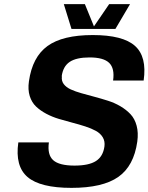

<svg xmlns="http://www.w3.org/2000/svg" viewBox="-20 -890 719 930"><path d="M278.8 -520H279.8Q276.9 -498.5 288.6 -482.9Q300.3 -467.3 322.5 -457Q344.7 -446.8 374.3 -438.5Q403.8 -430.2 436.8 -421.4Q469.7 -412.6 502.2 -402.3Q534.7 -392.1 563 -375.5Q591.3 -358.9 612.1 -336.9Q632.8 -314.9 641.8 -281Q650.9 -247.1 645 -204.1Q628.4 -85.9 553 -33Q477.5 20 326.2 20Q174.8 20 113.5 -32.5Q52.2 -85 68.8 -200.2H216.8Q208.5 -140.6 237.5 -114.3Q266.6 -87.9 340.8 -87.9Q410.2 -87.9 444.6 -109.9Q479 -131.8 485.8 -180.2Q489.3 -205.6 477.8 -224.9Q466.3 -244.1 444.3 -256.1Q422.4 -268.1 393.1 -277.6Q363.8 -287.1 330.8 -295.7Q297.9 -304.2 265.4 -314Q232.9 -323.7 204.3 -338.9Q175.8 -354 154.8 -373.8Q133.8 -393.6 124 -424.8Q114.3 -456.1 120.1 -496.1Q136.7 -613.8 210 -667Q283.2 -720.2 429.2 -720.2Q575.2 -720.2 633.8 -667.7Q692.4 -615.2 675.8 -500H527.8Q536.1 -558.6 509 -585.2Q481.9 -611.8 414.1 -611.8Q349.6 -611.8 317.4 -590.1Q285.2 -568.4 278.8 -520ZM609.9 -870.1 539.1 -750H326.2L289.1 -870.1H391.1L435.1 -762.2L508.8 -870.1Z"/></svg>

Font: Fivo Sans Modern
Style: Italic
Weight: 700
Designer: Alexander Slobzheninov
Foundry: Alexander Slobzheninov
Version: 1.0